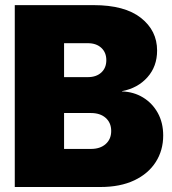

<svg xmlns="http://www.w3.org/2000/svg" viewBox="-20 -748 690 768"><path d="M39.1 0V-727.5H354.5Q479 -727.5 543.7 -676.5Q608.4 -625.5 608.4 -545.9Q608.4 -482.4 569.8 -439Q531.2 -395.5 467.8 -383.3V-382.3Q514.6 -380.9 552 -358.2Q589.4 -335.4 611.1 -296.4Q632.8 -257.3 632.8 -206.1Q632.8 -146.5 603 -99.9Q573.2 -53.2 517.1 -26.6Q460.9 0 381.8 0ZM236.3 -152.3H343.8Q380.9 -152.3 402.8 -171.9Q424.8 -191.4 424.8 -224.1Q424.8 -256.8 402.8 -276.4Q380.9 -295.9 343.8 -295.9H236.3ZM236.3 -439.5H331.5Q365.2 -439.5 385.3 -458Q405.3 -476.6 405.3 -507.3Q405.3 -538.1 385.3 -556.6Q365.2 -575.2 331.5 -575.2H236.3Z"/></svg>

Font: Inter Display Black
Style: Regular
Weight: 900
Designer: Rasmus Andersson
Foundry: rsms
Version: Version 4.000;git-a52131595